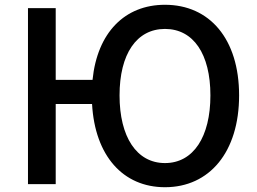

<svg xmlns="http://www.w3.org/2000/svg" viewBox="-20 -770 1076 803"><path d="M670 -88C551 -88 480 -198 480 -371C480 -544 551 -649 670 -649C789 -649 860 -544 860 -371C860 -198 789 -88 670 -88ZM213 -436V-736H97V0H213V-335H365C377 -119 494 13 670 13C856 13 980 -134 980 -371C980 -608 856 -750 670 -750C502 -750 387 -634 367 -436Z"/></svg>

Font: Source Han Sans KR Medium
Style: Regular
Weight: 500
Designer: Ryoko NISHIZUKA (kana & ideographs); Paul D. Hunt (Latin, Greek & Cyrillic); Wenlong ZHANG (bopomofo); Sandoll Communica
Foundry: Adobe Systems Incorporated
Version: Version 1.001;PS 1.001;hotconv 1.0.78;makeotf.lib2.5.61930